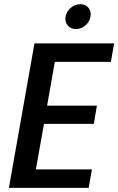

<svg xmlns="http://www.w3.org/2000/svg" viewBox="-20 -905 570 925"><path d="M529.8 -695.8 514.2 -606.9H244.1L207 -396H446.8L432.1 -308.1H191.9L152.8 -88.9H422.9L407.2 0H22.9L146 -695.8ZM346.2 -765.1Q320.3 -765.1 305.9 -782.5Q291.5 -799.8 295.9 -825.2Q300.3 -850.1 321 -867.4Q341.8 -884.8 367.2 -884.8Q392.1 -884.8 406.2 -867.4Q420.4 -850.1 416 -825.2Q411.6 -799.8 391.4 -782.5Q371.1 -765.1 346.2 -765.1Z"/></svg>

Font: Poppins Medium
Style: Italic
Weight: 500
Italic angle: -10°
Designer: Ninad Kale (Devanagari), Jonny Pinhorn (Latin)
Foundry: Indian Type Foundry
Version: Version 3.200;PS 1.000;hotconv 16.6.54;makeotf.lib2.5.65590